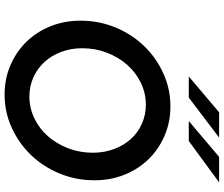

<svg xmlns="http://www.w3.org/2000/svg" viewBox="-89 -874 974 836"><g transform="rotate(90 398.0 -456.0)"><path d="M765 -380Q765 -300 735.5 -228.5Q706 -157 655 -104Q604 -51 536 -20Q468 11 392 11Q323 11 264 -14.5Q205 -40 162 -84Q119 -128 94.5 -188.5Q70 -249 70 -320Q70 -400 99.5 -471.5Q129 -543 180 -596Q231 -649 299 -680Q367 -711 443 -711Q512 -711 571 -685.5Q630 -660 673 -616Q716 -572 740.5 -511.5Q765 -451 765 -380ZM645 -373Q645 -423 629 -465.5Q613 -508 585.5 -538.5Q558 -569 519.5 -586.5Q481 -604 436 -604Q385 -604 340 -582Q295 -560 262 -522.5Q229 -485 209.5 -434.5Q190 -384 190 -327Q190 -278 206 -235.5Q222 -193 250 -162.5Q278 -132 316.5 -114.5Q355 -97 400 -97Q450 -97 495 -118.5Q540 -140 573 -177.5Q606 -215 625.5 -265.5Q645 -316 645 -373ZM469 -923H579L405 -791H313ZM663 -923H774L594 -791H507Z"/></g></svg>

Font: Red Hat Text Medium
Style: Italic
Weight: 500
Italic angle: -12°
Designer: Pentagram / MCKL
Foundry: Pentagram / MCKL
Version: Version 1.003; Red Hat Text Medium Italic